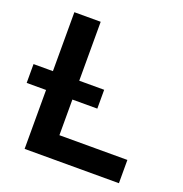

<svg xmlns="http://www.w3.org/2000/svg" viewBox="-130 -838 911 954"><g transform="rotate(20 326.0 -361.5)"><path d="M373.5 -311.5V-411.1H0Q0 -399.9 0 -380.6Q0 -361.3 0 -342Q0 -322.8 0 -311.5ZM241.7 -722.7H102.5V0H601.1V-123H241.7Z"/></g></svg>

Font: Giphurs
Style: Regular
Weight: 400
Version: Version 2.010